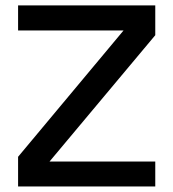

<svg xmlns="http://www.w3.org/2000/svg" viewBox="-20 -670 623 690"><path d="M45 -650.5H538V-543.5L158 -89.5H538V0H45V-106.5L424 -560.5H45Z"/></svg>

Font: Overused Grotesk Medium
Style: Regular
Weight: 525
Version: Version 0.004